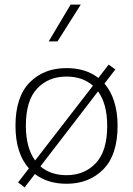

<svg xmlns="http://www.w3.org/2000/svg" viewBox="-20 -789 575 830"><path d="M190.4 -609.9H228.5L329.1 -769H285.2ZM130.9 -36.6C167.5 -8.8 212.9 5.4 267.6 5.4C333 5.4 386.2 -15.6 427.2 -57.6C467.8 -99.1 488.3 -161.6 488.3 -245.1C488.3 -325.2 467.3 -386.2 431.6 -427.7L478.5 -488.8L449.7 -509.8L405.3 -452.1C368.7 -480.5 322.8 -494.6 267.6 -494.6C202.1 -494.6 148.9 -474.1 108.4 -432.6C67.4 -391.1 46.9 -328.6 46.9 -245.1C46.9 -163.6 67.9 -102.5 105 -61L58.1 -0.5L86.4 21ZM267.6 -458C314 -458 352.1 -444.8 381.8 -418.5L131.8 -95.2C106.4 -129.9 91.8 -180.2 91.8 -245.1C91.8 -317.9 107.9 -371.6 140.6 -406.2C173.3 -440.9 215.3 -458 267.6 -458ZM443.4 -245.1C443.4 -172.4 427.2 -118.7 394.5 -84C361.8 -49.3 319.8 -31.7 267.6 -31.7C222.2 -31.7 184.6 -44.4 154.8 -69.8L403.8 -394C429.2 -359.4 443.4 -310.1 443.4 -245.1Z"/></svg>

Font: Estedad ExtraLight
Style: Regular
Weight: 200
Designer: Amin Abedi
Version: Version 7.3